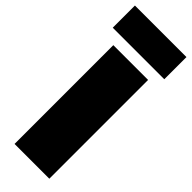

<svg xmlns="http://www.w3.org/2000/svg" viewBox="-318 -957 980 980"><g transform="rotate(45 172.0 -467.0)"><path d="M51 0V-713H302V0ZM-14 -774V-934H358V-774Z"/></g></svg>

Font: Commissioner Black
Style: Regular
Weight: 900
Designer: Kostas Bartsokas
Foundry: Kostas Bartsokas
Version: Version 1.000; ttfautohint (v1.8.3)